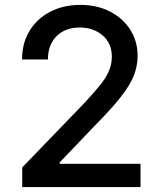

<svg xmlns="http://www.w3.org/2000/svg" viewBox="-20 -757 653 777"><path d="M70 0V-79.5L316.1 -334.5Q355.1 -376.1 381 -407.5Q407 -438.9 419.7 -467.3Q432.5 -495.7 432.5 -527.7Q432.5 -582 395.2 -613.8Q358 -645.6 302.6 -645.6Q243.6 -645.6 208.6 -610.3Q173.7 -574.9 174 -516.3H69.2Q69.2 -582.7 99.8 -632.5Q130.3 -682.2 183.6 -709.7Q236.9 -737.2 304.7 -737.2Q373.2 -737.2 425.6 -710Q478 -682.9 507.5 -636.2Q536.9 -589.5 536.9 -530.9Q536.9 -490.4 521.8 -451.7Q506.7 -413 469.6 -365.6Q432.5 -318.2 365.8 -250.7L221.2 -99.4V-94.1H548.7V0Z"/></svg>

Font: Inter Zeller Medium
Style: Regular
Weight: 500
Designer: Rasmus Andersson; Joe Bland
Foundry: zeller
Version: Version 3.015;git-dec3a8cb1